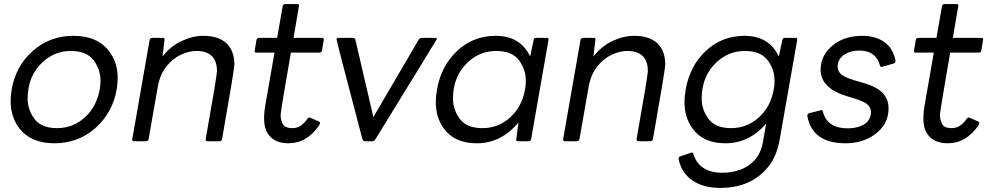

<svg xmlns="http://www.w3.org/2000/svg" viewBox="-20 -690 4846 938"><path d="M246 10Q130 10 73 -65Q32 -120 32 -196Q32 -223 37 -253Q57 -367 140 -441Q223 -515 339 -515Q455 -515 512 -441Q555 -386 555 -309Q555 -282 550 -253Q530 -139 446 -64.5Q362 10 246 10ZM259 -64Q336 -64 394 -116Q452 -168 467 -253Q471 -275 471 -295Q471 -351 437 -396Q403 -441 326 -441Q249 -441 191 -389Q115 -321 115 -208Q115 -154 148.5 -109Q182 -64 259 -64Z M1053 0H994Q985 0 985 -9V-11Q1040 -321 1040 -342Q1040 -441 939 -441Q903 -441 863.5 -422.5Q824 -404 793 -365.5Q762 -327 751 -267L706 -11Q704 -1 694 0H635Q626 0 626 -9L711 -495Q713 -504 724 -505H775Q784 -505 784 -498L774 -414Q813 -464 867 -489.5Q921 -515 973 -515Q1059 -515 1098 -466Q1125 -430 1125 -375Q1125 -352 1065 -11Q1063 -1 1053 0Z M1389 10Q1321 10 1290 -35Q1270 -63 1270 -114Q1270 -141 1276 -175L1321 -433H1232Q1224 -433 1224 -441L1233 -495Q1235 -504 1245 -505H1334L1361 -660Q1363 -669 1373 -670H1432Q1441 -670 1441 -663L1414 -505H1554Q1562 -505 1562 -497L1553 -443Q1552 -434 1541 -433H1401Q1351 -145 1351 -129Q1351 -105 1361.5 -84.5Q1372 -64 1409 -64Q1451 -64 1482 -110Q1486 -116 1492 -116Q1494 -116 1539 -96Q1543 -94 1543 -89Q1543 -84 1540 -79Q1480 10 1389 10Z M1799 0H1762Q1755 0 1751 -8Q1624 -491 1624 -498Q1625 -505 1634 -505H1704Q1713 -505 1716 -497L1804 -118L2026 -497Q2031 -505 2040 -505H2106Q2114 -505 2114 -499Q2114 -497 1813 -8Q1808 0 1799 0Z M2309 10Q2199 10 2147 -64Q2109 -117 2109 -191Q2109 -220 2115 -253Q2135 -368 2213.5 -441.5Q2292 -515 2402 -515Q2522 -515 2570 -414L2587 -495Q2589 -505 2600 -505H2652Q2660 -505 2660 -497L2575 -11Q2573 -1 2563 0H2511Q2502 0 2502 -8L2513 -92Q2429 10 2309 10ZM2337 -64Q2414 -64 2472 -116Q2530 -168 2545 -253Q2549 -275 2549 -295Q2549 -351 2515 -396Q2481 -441 2404 -441Q2327 -441 2269 -389Q2193 -321 2193 -208Q2193 -154 2226.5 -109Q2260 -64 2337 -64Z M3158 0H3099Q3090 0 3090 -9V-11Q3145 -321 3145 -342Q3145 -441 3044 -441Q3008 -441 2968.5 -422.5Q2929 -404 2898 -365.5Q2867 -327 2856 -267L2811 -11Q2809 -1 2799 0H2740Q2731 0 2731 -9L2816 -495Q2818 -504 2829 -505H2880Q2889 -505 2889 -498L2879 -414Q2918 -464 2972 -489.5Q3026 -515 3078 -515Q3164 -515 3203 -466Q3230 -430 3230 -375Q3230 -352 3170 -11Q3168 -1 3158 0Z M3499 228Q3417 228 3363.5 192Q3310 156 3295 87Q3295 76 3303 74Q3358 55 3360 55Q3365 55 3367 61Q3395 154 3510 154Q3554 154 3595.5 139.5Q3637 125 3667.5 91.5Q3698 58 3708 0L3723 -86Q3640 10 3524 10Q3414 10 3362 -64Q3324 -117 3324 -191Q3324 -220 3330 -253Q3350 -368 3428.5 -441.5Q3507 -515 3617 -515Q3737 -515 3785 -414L3802 -495Q3804 -505 3815 -505H3867Q3875 -505 3875 -497L3789 -8Q3775 73 3733 125Q3650 228 3499 228ZM3552 -64Q3629 -64 3687 -116Q3745 -168 3760 -253Q3764 -275 3764 -295Q3764 -351 3730 -396Q3696 -441 3619 -441Q3542 -441 3484 -389Q3408 -321 3408 -208Q3408 -154 3441.5 -109Q3475 -64 3552 -64Z M4111 10Q3948 10 3924 -124Q3924 -134 3933 -137L3993 -152Q3999 -152 4000 -145Q4021 -63 4121 -63Q4165 -63 4197 -80Q4235 -101 4235 -143Q4235 -165 4216.5 -181Q4198 -197 4121 -219Q3989 -258 3989 -349Q3989 -426 4058 -476Q4113 -515 4192 -515Q4257 -515 4300 -485Q4343 -455 4355 -393Q4355 -383 4347 -380L4287 -363Q4281 -363 4279 -370Q4259 -443 4178 -443Q4137 -443 4108 -425Q4072 -403 4072 -364Q4072 -343 4090.5 -326Q4109 -309 4189 -287.5Q4269 -266 4298 -229Q4321 -201 4321 -161Q4321 -79 4249 -30Q4191 10 4111 10Z M4610 10Q4542 10 4511 -35Q4491 -63 4491 -114Q4491 -141 4497 -175L4542 -433H4453Q4445 -433 4445 -441L4454 -495Q4456 -504 4466 -505H4555L4582 -660Q4584 -669 4594 -670H4653Q4662 -670 4662 -663L4635 -505H4775Q4783 -505 4783 -497L4774 -443Q4773 -434 4762 -433H4622Q4572 -145 4572 -129Q4572 -105 4582.5 -84.5Q4593 -64 4630 -64Q4672 -64 4703 -110Q4707 -116 4713 -116Q4715 -116 4760 -96Q4764 -94 4764 -89Q4764 -84 4761 -79Q4701 10 4610 10Z"/></svg>

Font: YamahaIndonesia935. App
Style: Italic
Weight: 400
Italic angle: -10°
Designer: Dalton Maag Ltd
Foundry: Dalton Maag Ltd
Version: Version 1.002; January 01, 2024; Regular/Italic